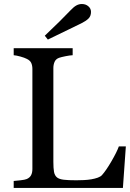

<svg xmlns="http://www.w3.org/2000/svg" viewBox="-20 -932 644 952"><path d="M604 -206.1 589.4 0H47.9V-34.7Q59.6 -35.6 81.8 -38.1Q104 -40.5 112.8 -44.4Q127.4 -50.8 134 -63Q140.6 -75.2 140.6 -94.2V-590.3Q140.6 -606.9 135 -619.6Q129.4 -632.3 112.8 -640.1Q101.6 -646 81.3 -651.6Q61 -657.2 47.9 -658.2V-692.9H340.3V-658.2Q326.7 -657.7 304.9 -653.3Q283.2 -648.9 273.4 -645.5Q256.8 -639.6 250.7 -625.5Q244.6 -611.3 244.6 -595.2V-129.9Q244.6 -97.7 247.8 -79.8Q251 -62 262.7 -52.2Q273.9 -43.5 296.1 -40.8Q318.4 -38.1 358.4 -38.1Q376.5 -38.1 396 -39.1Q415.5 -40 433.1 -43Q450.2 -45.9 464.6 -51Q479 -56.2 485.8 -64Q505.9 -86.4 532.5 -132.1Q559.1 -177.7 569.3 -206.1ZM386.2 -817.9Q364.7 -807.1 319.6 -785.4Q274.4 -763.7 217.3 -735.8L202.1 -754.9Q246.6 -797.4 274.7 -825Q302.7 -852.5 330.1 -881.3Q345.7 -897.9 358.6 -905Q371.6 -912.1 386.2 -912.1Q404.8 -912.1 418 -900.9Q431.2 -889.6 431.2 -873Q431.2 -852.1 418.5 -839.8Q405.8 -827.6 386.2 -817.9Z"/></svg>

Font: UniBurma_GGSerif
Style: Book
Weight: 400
Designer: Victor San Kho Lin (for Burmese only and related typography optimization with it)
Foundry: http://www.unimm.org
Version: 2.0